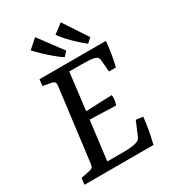

<svg xmlns="http://www.w3.org/2000/svg" viewBox="-185 -860 858 959"><g transform="rotate(-30 244.0 -381.0)"><path d="M405 -429 399 -498Q398 -506 394.5 -511.5Q391 -517 381 -521Q368 -526 347 -527Q326 -528 307 -528H233L207 -314L358 -320Q360 -306 358 -292Q356 -278 351 -264L201 -269L173 -44H262Q287 -44 309 -46Q331 -48 344 -53Q355 -57 360 -63Q365 -69 368 -77L400 -153L440 -148Q437 -114 430 -76Q423 -38 414 0H16L20 -37L70 -47Q84 -50 89 -56Q94 -62 96 -78L149 -497Q150 -510 145.5 -515Q141 -520 131 -523L81 -532L85 -569H468Q465 -535 459.5 -501Q454 -467 445 -429ZM410 -624 384 -601Q365 -616 342 -637Q319 -658 298.5 -680Q278 -702 265 -721L319 -762ZM272 -626 249 -601Q228 -615 203.5 -635.5Q179 -656 156.5 -677.5Q134 -699 119 -716L171 -762Z"/></g></svg>

Font: Yrsa
Style: Italic
Weight: 400
Italic angle: -7.10001°
Designer: Anna Giedrys (Yrsa+Rasa design), David Brezina (Yrsa art-direction, Rasa art-direction, design)
Foundry: Rosetta Type Foundry
Version: Version 2.004